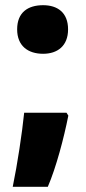

<svg xmlns="http://www.w3.org/2000/svg" viewBox="-20 -580 331 739"><path d="M46 -467C46 -403 88 -373 146 -373C201 -373 242 -403 242 -467C242 -532 201 -560 146 -560C87 -560 46 -532 46 -467ZM243 -135 236 -146H73C65 -67 47 52 29 139H164C196 65 226 -49 243 -135Z"/></svg>

Font: Noto Sans Arabic SemCond Blk
Style: Regular
Weight: 900
Width: 4
Designer: Monotype Design Team, Nadine Chahine, Nizar Qandah and Khaled Hosny
Foundry: Monotype Imaging Inc.
Version: Version 2.012